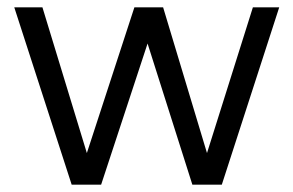

<svg xmlns="http://www.w3.org/2000/svg" viewBox="-20 -505 802 525"><path d="M176 0 19 -485H96L217.5 -86.5L347.5 -485H426L546 -86.5L671.5 -485H743.5L586.5 0H506L383.5 -386L256.5 0Z"/></svg>

Font: Geologica Roman ExtraLight
Style: Regular
Weight: 250
Designer: Sindre Bremnes, Frode Helland
Foundry: Monokrom Skriftforlag AS
Version: Version 1.010;gftools[0.9.28]